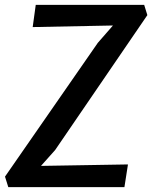

<svg xmlns="http://www.w3.org/2000/svg" viewBox="-20 -767 624 787"><path d="M14 0 0.5 -43 381 -591.5 443 -662.5 114 -656 126.5 -747H571L584 -705L206 -152L148 -87L504.5 -93L490 0Z"/></svg>

Font: Merriweather Sans Italic
Style: Regular
Weight: 400
Italic angle: -7.5°
Designer: Eben Sorkin
Foundry: Eben Sorkin
Version: Version 1.008; ttfautohint (v1.7.19-72a1) -l 8 -r 50 -G 200 